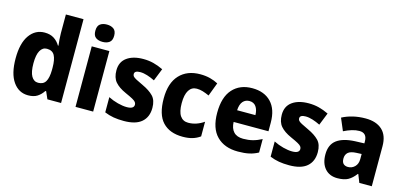

<svg xmlns="http://www.w3.org/2000/svg" viewBox="-67 -1220 3541 1682"><g transform="rotate(15 1703.5 -379.0)"><path d="M228 10Q143 10 91.5 -63.5Q40 -137 40 -275Q40 -413 92 -486Q144 -559 229 -559Q279 -559 313 -537.5Q347 -516 369 -479H374Q371 -503 368.5 -533Q366 -563 366 -590V-760H526V0H402L373 -66H366Q343 -31 311 -10.5Q279 10 228 10ZM285 -119Q332 -119 352.5 -153Q373 -187 374 -258V-280Q374 -353 354 -390Q334 -427 284 -427Q245 -427 223.5 -388.5Q202 -350 202 -274Q202 -195 224 -157Q246 -119 285 -119Z M737 -768Q775 -768 799 -750Q823 -732 823 -689Q823 -646 799 -628.5Q775 -611 737 -611Q699 -611 675.5 -628.5Q652 -646 652 -689Q652 -733 675.5 -750.5Q699 -768 737 -768ZM817 -549V0H657V-549Z M1310 -165Q1310 -82 1257 -36Q1204 10 1096 10Q1045 10 1003.5 3Q962 -4 921 -21V-159Q962 -138 1008 -126Q1054 -114 1090 -114Q1155 -114 1155 -153Q1155 -165 1147.5 -175.5Q1140 -186 1117.5 -198.5Q1095 -211 1050 -231Q985 -260 952.5 -298Q920 -336 920 -402Q920 -479 975.5 -519Q1031 -559 1124 -559Q1173 -559 1216 -548Q1259 -537 1305 -515L1260 -402Q1226 -419 1191.5 -430Q1157 -441 1127 -441Q1075 -441 1075 -410Q1075 -398 1082.5 -389Q1090 -380 1111.5 -368.5Q1133 -357 1176 -337Q1239 -308 1274.5 -271.5Q1310 -235 1310 -165Z M1630 10Q1512 10 1448 -58Q1384 -126 1384 -272Q1384 -412 1452.5 -485.5Q1521 -559 1640 -559Q1689 -559 1729.5 -548.5Q1770 -538 1803 -520L1757 -398Q1726 -412 1698.5 -420.5Q1671 -429 1643 -429Q1597 -429 1572 -389.5Q1547 -350 1547 -273Q1547 -195 1572.5 -158Q1598 -121 1645 -121Q1683 -121 1718.5 -133Q1754 -145 1787 -168V-35Q1755 -12 1717.5 -1Q1680 10 1630 10Z M2112 -559Q2221 -559 2283 -494.5Q2345 -430 2345 -309V-231H2029Q2031 -173 2060.5 -141.5Q2090 -110 2147 -110Q2194 -110 2233 -120Q2272 -130 2314 -152V-30Q2276 -9 2233 0.5Q2190 10 2131 10Q2009 10 1939 -60.5Q1869 -131 1869 -271Q1869 -414 1934.5 -486.5Q2000 -559 2112 -559ZM2116 -444Q2081 -444 2058 -418.5Q2035 -393 2032 -338H2198Q2197 -386 2176.5 -415Q2156 -444 2116 -444Z M2810 -165Q2810 -82 2757 -36Q2704 10 2596 10Q2545 10 2503.5 3Q2462 -4 2421 -21V-159Q2462 -138 2508 -126Q2554 -114 2590 -114Q2655 -114 2655 -153Q2655 -165 2647.5 -175.5Q2640 -186 2617.5 -198.5Q2595 -211 2550 -231Q2485 -260 2452.5 -298Q2420 -336 2420 -402Q2420 -479 2475.5 -519Q2531 -559 2624 -559Q2673 -559 2716 -548Q2759 -537 2805 -515L2760 -402Q2726 -419 2691.5 -430Q2657 -441 2627 -441Q2575 -441 2575 -410Q2575 -398 2582.5 -389Q2590 -380 2611.5 -368.5Q2633 -357 2676 -337Q2739 -308 2774.5 -271.5Q2810 -235 2810 -165Z M3139 -560Q3236 -560 3290 -510.5Q3344 -461 3344 -363V0H3231L3202 -73H3198Q3166 -30 3130 -10Q3094 10 3033 10Q2961 10 2920 -37Q2879 -84 2879 -165Q2879 -253 2935 -295.5Q2991 -338 3100 -343L3184 -346V-363Q3184 -440 3115 -440Q3083 -440 3048 -429.5Q3013 -419 2975 -400L2928 -511Q2971 -534 3024.5 -547Q3078 -560 3139 -560ZM3140 -248Q3086 -246 3063.5 -226Q3041 -206 3041 -171Q3041 -138 3056.5 -123.5Q3072 -109 3098 -109Q3134 -109 3159.5 -134.5Q3185 -160 3185 -204V-250Z"/></g></svg>

Font: Noto Sans Arabic SemCond ExtBd
Style: Regular
Weight: 800
Width: 4
Designer: Monotype Design Team, Nadine Chahine, Nizar Qandah and Khaled Hosny
Foundry: Monotype Imaging Inc.
Version: Version 2.012; ttfautohint (v1.8.4.7-5d5b)